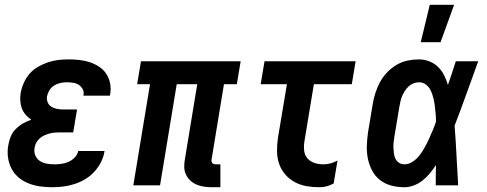

<svg xmlns="http://www.w3.org/2000/svg" viewBox="-20 -777 2040 805"><path d="M200 8Q173 8 148 4.5Q123 1 100 -8Q77 -17 58 -33Q39 -49 28 -70.5Q17 -92 13.5 -117.5Q10 -143 15 -169Q18 -187 25 -204.5Q32 -222 46 -236Q60 -250 76.5 -259.5Q93 -269 111 -275Q98 -284 87.5 -296Q77 -308 71.5 -323Q66 -338 65 -355Q64 -372 67 -389Q71 -410 80.5 -431Q90 -452 105 -469Q120 -486 140.5 -497.5Q161 -509 182 -516Q203 -523 224.5 -525.5Q246 -528 268 -528Q291 -528 313.5 -525.5Q336 -523 357 -516Q378 -509 396 -497Q414 -485 425.5 -467.5Q437 -450 441.5 -428Q446 -406 442 -383L441 -376H330V-378Q333 -392 326.5 -403.5Q320 -415 310 -421.5Q300 -428 286.5 -430Q273 -432 260 -432Q246 -432 232.5 -429Q219 -426 207 -418.5Q195 -411 187.5 -399Q180 -387 177 -373Q175 -360 180 -348Q185 -336 195.5 -329.5Q206 -323 219 -320.5Q232 -318 246 -318H303L287 -222H230Q219 -222 208.5 -221Q198 -220 187 -217Q176 -214 165 -209Q154 -204 145.5 -196Q137 -188 131.5 -177.5Q126 -167 125 -157Q122 -140 128 -125.5Q134 -111 146.5 -102.5Q159 -94 175 -91Q191 -88 208 -88Q222 -88 237.5 -90Q253 -92 267.5 -98.5Q282 -105 293.5 -117Q305 -129 308 -144H419L418 -143Q415 -120 403.5 -97.5Q392 -75 375.5 -57Q359 -39 337.5 -26Q316 -13 292.5 -5.5Q269 2 246 5Q223 8 200 8Z M904 8H868Q851 8 835 5.5Q819 3 804.5 -3Q790 -9 778.5 -19.5Q767 -30 760 -44.5Q753 -59 752.5 -75.5Q752 -92 755 -108L807 -424H721L651 0H539L609 -424H555L571 -520H989L973 -424H919L867 -108Q866 -104 867 -100Q868 -96 870.5 -93Q873 -90 876.5 -89Q880 -88 884 -88H904Z M1320 8Q1292 8 1265.5 3.5Q1239 -1 1216 -13.5Q1193 -26 1176 -45.5Q1159 -65 1150.5 -89.5Q1142 -114 1141.5 -141.5Q1141 -169 1145 -197L1183 -424H1073L1089 -520H1471L1455 -424H1296L1256 -182Q1253 -162 1255.5 -143.5Q1258 -125 1270 -112Q1282 -99 1299.5 -93.5Q1317 -88 1336 -88Q1351 -88 1366 -92Q1381 -96 1395 -104L1379 -8Q1365 0 1350 4Q1335 8 1320 8Z M1675 8Q1647 8 1620.5 1Q1594 -6 1573.5 -22Q1553 -38 1540.5 -61.5Q1528 -85 1522.5 -111.5Q1517 -138 1518 -166Q1519 -194 1523 -222L1543 -342Q1547 -366 1554.5 -389Q1562 -412 1574 -434Q1586 -456 1604 -474.5Q1622 -493 1643.5 -505.5Q1665 -518 1689 -523Q1713 -528 1737 -528Q1760 -528 1781 -519.5Q1802 -511 1817 -496Q1832 -481 1842 -461.5Q1852 -442 1858 -421Q1867 -446 1875 -470.5Q1883 -495 1891 -520H1985Q1960 -452 1936 -384.5Q1912 -317 1886 -250Q1891 -187 1894 -124.5Q1897 -62 1901 0H1807Q1807 -21 1807 -42.5Q1807 -64 1808 -85Q1796 -67 1782.5 -50.5Q1769 -34 1752 -20.5Q1735 -7 1715 0.5Q1695 8 1675 8ZM1675 -88Q1694 -88 1711 -99.5Q1728 -111 1740 -127Q1752 -143 1761.5 -160.5Q1771 -178 1779 -195.5Q1787 -213 1794.5 -231Q1802 -249 1808 -267Q1808 -284 1806.5 -300.5Q1805 -317 1803 -333.5Q1801 -350 1797 -366Q1793 -382 1786.5 -396.5Q1780 -411 1767 -421.5Q1754 -432 1737 -432Q1725 -432 1713.5 -427.5Q1702 -423 1693 -414.5Q1684 -406 1677 -395Q1670 -384 1665.5 -373Q1661 -362 1658.5 -350Q1656 -338 1654 -327L1634 -207Q1632 -194 1630.5 -182Q1629 -170 1629.5 -157.5Q1630 -145 1631.5 -133.5Q1633 -122 1638 -111.5Q1643 -101 1653 -94.5Q1663 -88 1675 -88ZM1744 -600 1782 -757H1884L1827 -600Z"/></svg>

Font: Iosevka Term Curly Oblique
Style: Bold
Weight: 700
Italic angle: -9°
Designer: Belleve Invis
Foundry: Belleve Invis
Version: Version 32.3.0